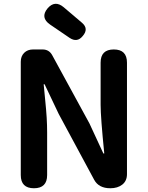

<svg xmlns="http://www.w3.org/2000/svg" viewBox="-20 -1004 788 1024"><path d="M156.2 -740.2H207Q242.2 -740.2 258.8 -709L457 -345.7L531.2 -185.5H536.1Q516.6 -378.9 516.6 -445.3V-669.9Q516.6 -740.2 586.9 -740.2Q657.2 -740.2 657.2 -669.9V-75.2Q657.2 -39.1 632.3 -19.5Q607.4 0 568.4 0Q506.8 0 482.4 -44.9L293 -396.5L217.8 -554.7H212.9Q213.9 -541 220.2 -479Q226.6 -417 229 -376Q231.4 -335 231.4 -296.9V-70.3Q231.4 0 161.1 0Q90.8 0 90.8 -70.3V-674.8Q90.8 -704.1 108.9 -722.2Q127 -740.2 156.2 -740.2ZM319.3 -965.8Q359.4 -930.7 417 -882.8Q455.1 -850.6 420.9 -811.5Q391.6 -775.4 351.6 -801.8L247.1 -873Q193.4 -910.2 233.4 -959Q272.5 -1004.9 319.3 -965.8Z"/></svg>

Font: GenSenMaruGothic TW TTF Bold
Style: Regular
Weight: 700
Version: Version 1.301